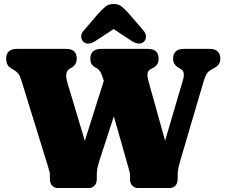

<svg xmlns="http://www.w3.org/2000/svg" viewBox="-20 -946 1132 966"><path d="M506 -551 610 -536.5 479 -134Q472.5 -113.5 469.8 -97.5Q467 -81.5 467 -67.5V-46.5Q467 -23.5 455.2 -11.8Q443.5 0 427 0H271Q254 0 242.5 -11.8Q231 -23.5 231 -46.5V-64Q231 -72.5 229.5 -80.2Q228 -88 221.5 -108.5L87.5 -541.5Q80.5 -564.5 72.8 -574.8Q65 -585 50 -594L36.5 -602Q22.5 -610.5 16.8 -622Q11 -633.5 11 -651Q11 -674 24 -687Q37 -700 64.5 -700H313Q341 -700 353.5 -687Q366 -674 366 -651Q366 -619.5 339 -605L330 -600Q317.5 -593 314 -576Q310.5 -559 319.5 -528.5L438 -133.5L353.5 -69ZM851 -651Q851 -674 864 -687Q877 -700 904.5 -700H1035Q1062.5 -700 1075.5 -686.8Q1088.5 -673.5 1088.5 -651Q1088.5 -635 1081.5 -624Q1074.5 -613 1057.5 -603.5L1043 -595.5Q1028.5 -587.5 1020.2 -574.8Q1012 -562 1002.5 -530L886 -134Q880 -113.5 877 -97.5Q874 -81.5 874 -67.5V-46.5Q874 -23.5 862.5 -11.8Q851 0 834 0H674Q657.5 0 645.8 -11.8Q634 -23.5 634 -46.5V-64.5Q634 -72.5 632.2 -80Q630.5 -87.5 624.5 -108.5L501.5 -541.5Q492.5 -572.5 484.5 -585Q476.5 -597.5 466.5 -603L458 -608Q445 -615.5 439.8 -625.2Q434.5 -635 434.5 -651Q434.5 -674 447.8 -687Q461 -700 488 -700H724.5Q752.5 -700 765.2 -687Q778 -674 778 -651Q778 -634 771 -622.8Q764 -611.5 747.5 -603L737 -597.5Q724.5 -591 722.2 -576.2Q720 -561.5 729.5 -528.5L840 -133.5L761 -69L900.5 -543.5Q906.5 -564.5 904.2 -578.2Q902 -592 887.5 -600L875.5 -607Q864.5 -613.5 857.8 -624.5Q851 -635.5 851 -651ZM596 -829H507L642.5 -740Q681.5 -715 704.5 -736.5Q713 -745 714.5 -760.8Q716 -776.5 700.5 -793.5L629.5 -876.5Q609.5 -898.5 593.2 -912.2Q577 -926 551.5 -926Q526 -926 509.8 -912.2Q493.5 -898.5 473.5 -876.5L402.5 -793.5Q387 -776.5 388.5 -760.8Q390 -745 398.5 -736.5Q421.5 -715 460.5 -740Z"/></svg>

Font: Fraunces 144pt S100 Black
Style: Regular
Weight: 900
Version: Version 1.000